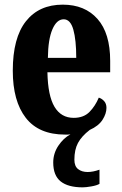

<svg xmlns="http://www.w3.org/2000/svg" viewBox="-20 -569 525 826"><path d="M336 237Q273 237 241 211.5Q209 186 209 130Q209 91 231 58Q253 25 283 9Q278 10 272 10Q266 10 260 10Q147 10 91 -62Q35 -134 35 -265Q35 -406 91.5 -477.5Q148 -549 250 -549Q345 -549 399.5 -487.5Q454 -426 454 -307V-258H184Q186 -157 214.5 -109.5Q243 -62 297 -62Q340 -62 365 -87.5Q390 -113 405 -149Q418 -145 428 -134Q438 -123 438 -105Q438 -80 421 -53.5Q404 -27 366 -10Q331 17 315.5 46Q300 75 300 118Q300 146 316 158.5Q332 171 357 171Q380 171 408 161V222Q396 229 372.5 233Q349 237 336 237ZM308 -320Q308 -397 295.5 -441.5Q283 -486 254 -486Q224 -486 205.5 -443Q187 -400 186 -320Z"/></svg>

Font: Noto Serif ExtraCondensed ExtraBold
Style: Regular
Weight: 800
Width: 2
Designer: Monotype Design Team
Foundry: Monotype Imaging Inc.
Version: Version 2.013; ttfautohint (v1.8.4.7-5d5b)